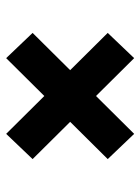

<svg xmlns="http://www.w3.org/2000/svg" viewBox="66 -670 466 639"><g transform="rotate(-90 299.5 -350.0)"><path d="M386 -350 510 -225 426 -137 300 -264 174 -137 90 -225 214 -350 90 -475 174 -563 300 -436 426 -563 510 -475Z"/></g></svg>

Font: Montserrat Alternates
Style: Bold
Weight: 700
Designer: Julieta Ulanovsky
Foundry: Julieta Ulanovsky
Version: Version 7.200